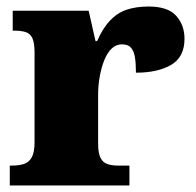

<svg xmlns="http://www.w3.org/2000/svg" viewBox="-20 -569 601 589"><path d="M10 0V-61H15Q38 -61 53.5 -66Q69 -71 77.5 -86.5Q86 -102 86 -133V-407Q86 -437 79.5 -451.5Q73 -466 59 -470.5Q45 -475 23 -475H19V-536H252L273 -443H278Q295 -482 317 -505.5Q339 -529 368 -539Q397 -549 436 -549Q495 -549 520.5 -520.5Q546 -492 546 -450Q546 -394 505 -370Q464 -346 397 -346Q397 -374 394 -393Q391 -412 382 -422.5Q373 -433 354 -433Q336 -433 322.5 -420Q309 -407 300 -384.5Q291 -362 286 -334.5Q281 -307 281 -278V-128Q281 -99 288.5 -84.5Q296 -70 310 -65.5Q324 -61 342 -61H377V0Z"/></svg>

Font: Noto Serif Armenian Black
Style: Regular
Weight: 900
Version: Version 2.007